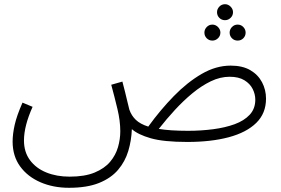

<svg xmlns="http://www.w3.org/2000/svg" viewBox="-20 -662 1335 913"><path d="M308 231Q233 231 172 204.5Q111 178 75.5 129Q40 80 40 11Q40 -25 50 -69Q60 -113 87 -174L135 -154Q94 -63 94 6Q94 61 122.5 99.5Q151 138 200 158Q249 178 311 178Q383 178 430 158.5Q477 139 503.5 107.5Q530 76 541 38Q552 0 552 -38Q552 -87 538.5 -143.5Q525 -200 509 -259L562 -274Q577 -217 583.5 -188Q590 -159 595 -141Q605 -112 626 -92Q647 -72 685 -60Q743 -140 807 -205.5Q871 -271 939 -310.5Q1007 -350 1077 -350Q1133 -350 1170 -328.5Q1207 -307 1226 -271Q1245 -235 1245 -193Q1245 -123 1198.5 -77.5Q1152 -32 1068 -9.5Q984 13 871 13Q758 13 697 -4.5Q636 -22 607 -48Q605 6 590 56Q575 106 541.5 145.5Q508 185 451 208Q394 231 308 231ZM1072 -297Q1027 -297 982.5 -275.5Q938 -254 895 -218.5Q852 -183 811.5 -139Q771 -95 735 -49Q789 -40 874 -40Q936 -40 993.5 -47.5Q1051 -55 1096 -71.5Q1141 -88 1167.5 -116.5Q1194 -145 1194 -188Q1194 -214 1181.5 -239Q1169 -264 1142 -280.5Q1115 -297 1072 -297ZM1050 -566Q1034 -566 1023 -577Q1012 -588 1012 -604Q1012 -619 1023 -630.5Q1034 -642 1050 -642Q1065 -642 1076.5 -630.5Q1088 -619 1088 -604Q1088 -588 1076.5 -577Q1065 -566 1050 -566ZM990 -469Q974 -469 963 -480Q952 -491 952 -507Q952 -522 963 -533.5Q974 -545 990 -545Q1005 -545 1016.5 -533.5Q1028 -522 1028 -507Q1028 -491 1016.5 -480Q1005 -469 990 -469ZM1110 -469Q1094 -469 1083 -480Q1072 -491 1072 -507Q1072 -522 1083 -533.5Q1094 -545 1110 -545Q1126 -545 1137 -533.5Q1148 -522 1148 -507Q1148 -491 1137 -480Q1126 -469 1110 -469Z"/></svg>

Font: Noto Sans Arabic UI Lt
Style: Regular
Weight: 300
Designer: Monotype Design Team, Nadine Chahine and Nizar Qandah
Foundry: Monotype Imaging Inc.
Version: Version 2.010; ttfautohint (v1.8.4.7-5d5b)